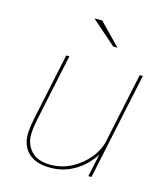

<svg xmlns="http://www.w3.org/2000/svg" viewBox="-111 -825 802 920"><g transform="rotate(15 290.0 -365.0)"><path d="M223.5 8.5Q172.5 8.5 140.5 -8.5Q108.5 -25.5 93.5 -54Q78.5 -82.5 78.5 -116.5Q78.5 -135.5 81.5 -156.5Q84.5 -177.5 88.5 -197.5L159 -531H174.5L104 -197.5Q100 -177.5 97.2 -157.8Q94.5 -138 94.5 -119.5Q94.5 -72.5 125.8 -39Q157 -5.5 221.5 -5.5Q276.5 -5.5 325.2 -31.2Q374 -57 407.8 -98.8Q441.5 -140.5 451.5 -189L465 -183.5Q458.5 -152 438.5 -118.5Q418.5 -85 387.2 -56Q356 -27 314.8 -9.2Q273.5 8.5 223.5 8.5ZM411 0 523.5 -531H539L426.5 0ZM386.5 -630.5H365.5L243.5 -737.5H282Z"/></g></svg>

Font: Epilogue Thin
Style: Italic
Weight: 250
Italic angle: -12°
Designer: Tyler Finck
Foundry: Etcetera Type Co
Version: Version 2.112